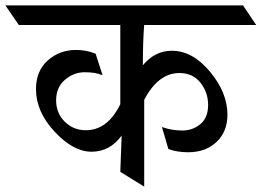

<svg xmlns="http://www.w3.org/2000/svg" viewBox="-90 -695 974 715"><path d="M363 -190Q319 -130 251 -130Q183 -130 113.5 -204.5Q44 -279 44 -363Q44 -431 88 -470Q132 -509 193 -509Q232 -509 266 -495L292 -415Q266 -426 225.5 -426Q185 -426 152 -398Q119 -370 119 -321.5Q119 -273 151.5 -241.5Q184 -210 229 -210Q311 -210 358 -307V-602H-20L-70 -675H815L864 -602H447Q442 -542 442 -452Q487 -506 550 -506Q627 -506 692 -428Q757 -350 757 -268Q757 -205 716.5 -166.5Q676 -128 611 -128Q569 -128 537 -140L513 -222Q549 -209 588.5 -209Q628 -209 656.5 -233Q685 -257 685 -304Q685 -351 656.5 -387Q628 -423 578 -423Q499 -423 447 -323V0L358 -55Z"/></svg>

Font: Halant Medium
Style: Regular
Weight: 500
Designer: Hitesh Malaviya (Devanagari), Satya Rajpurohit (Latin)
Foundry: Indian Type Foundry
Version: Version 1.101;PS 1.0;hotconv 1.0.78;makeotf.lib2.5.61930; tt